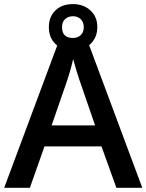

<svg xmlns="http://www.w3.org/2000/svg" viewBox="-20 -899 701 919"><path d="M445.8 -770Q445.8 -720.2 413.8 -689.2Q381.8 -658.2 329.1 -658.2Q276.4 -658.2 245.1 -688.7Q213.9 -719.2 213.9 -769Q213.9 -818.4 244.9 -848.9Q275.9 -879.4 329.1 -879.4Q379.9 -879.4 412.8 -849.1Q445.8 -818.8 445.8 -770ZM380.9 -769Q380.9 -793.5 366.2 -807.4Q351.6 -821.3 329.1 -821.3Q306.2 -821.3 291.5 -807.4Q276.9 -793.5 276.9 -769Q276.9 -717.3 329.1 -717.3Q351.6 -717.3 366.2 -730.7Q380.9 -744.1 380.9 -769ZM537.1 0 465.8 -198.2H192.9L123 0H0L267.1 -716.8H394L661.1 0ZM435.1 -298.8 368.2 -493.2Q360.8 -512.7 347.9 -554.7Q335 -596.7 330.1 -616.2Q316.9 -556.2 291.5 -484.9L227.1 -298.8Z"/></svg>

Font: TypoPRO Open Sans
Style: Regular
Weight: 600
Foundry: Ascender Corporation
Version: Version 1.10